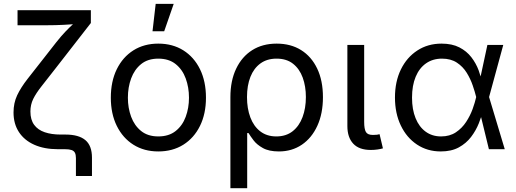

<svg xmlns="http://www.w3.org/2000/svg" viewBox="-20 -781 2701 1005"><path d="M377.4 140.1V46.4Q377.4 28.8 372.1 18.6Q366.7 8.3 354.2 4.2Q341.8 0 320.3 0H283.7Q211.9 0 159.7 -23.2Q107.4 -46.4 79.1 -89.6Q50.8 -132.8 50.8 -192.4Q50.8 -241.7 69.8 -282.2Q88.9 -322.8 124.8 -368.7Q160.6 -414.6 210.9 -478.5L274.4 -559.6Q299.8 -591.8 322 -615Q344.2 -638.2 363.3 -655.5Q382.3 -672.9 397.5 -685.5L396 -657.2Q378.4 -655.3 357.4 -653.8Q336.4 -652.3 314.2 -651.1Q292 -649.9 270.5 -649.4Q249 -648.9 230.5 -648.9H71.8V-727.5H455.6V-660.6L274.4 -427.7Q228.5 -368.7 198.5 -330.8Q168.5 -293 153.8 -262.9Q139.2 -232.9 139.2 -197.3Q139.2 -154.3 158.7 -127.7Q178.2 -101.1 213.9 -88.9Q249.5 -76.7 297.4 -76.7H322.3Q392.1 -76.7 426.8 -47.6Q461.4 -18.6 461.4 44.4V140.1Z M808.6 11.7Q734.4 11.7 678.5 -23.4Q622.6 -58.6 591.3 -122.1Q560.1 -185.5 560.1 -269.5Q560.1 -355 591.3 -418.7Q622.6 -482.4 678.5 -517.6Q734.4 -552.7 808.6 -552.7Q883.3 -552.7 939.5 -517.6Q995.6 -482.4 1026.9 -418.7Q1058.1 -355 1058.1 -269.5Q1058.1 -185.5 1026.9 -122.1Q995.6 -58.6 939.5 -23.4Q883.3 11.7 808.6 11.7ZM808.6 -66.9Q863.8 -66.9 899.4 -95.2Q935.1 -123.5 952.1 -169.7Q969.2 -215.8 969.2 -269.5Q969.2 -323.7 952.1 -370.4Q935.1 -417 899.4 -445.6Q863.8 -474.1 808.6 -474.1Q753.9 -474.1 718.8 -445.6Q683.6 -417 666.5 -370.6Q649.4 -324.2 649.4 -269.5Q649.4 -215.8 666.5 -169.7Q683.6 -123.5 718.8 -95.2Q753.9 -66.9 808.6 -66.9ZM778.3 -617.2 794.9 -760.7H889.2L839.4 -617.2Z M1186 204.1V-272.5Q1186 -358.4 1216.1 -421.4Q1246.1 -484.4 1300.3 -518.6Q1354.5 -552.7 1428.2 -552.7Q1502 -552.7 1556.2 -518.8Q1610.4 -484.9 1640.4 -421.9Q1670.4 -358.9 1670.4 -272.5Q1670.4 -186.5 1641.1 -122.6Q1611.8 -58.6 1559.8 -23.4Q1507.8 11.7 1439.9 11.7Q1387.7 11.7 1356 -6.1Q1324.2 -23.9 1307.1 -46.6Q1290 -69.3 1280.8 -84.5H1273.9V204.1ZM1426.3 -66.9Q1477.5 -66.9 1512 -94.2Q1546.4 -121.6 1563.7 -168.2Q1581.1 -214.8 1581.1 -272.9Q1581.1 -329.1 1564.5 -374.8Q1547.9 -420.4 1513.9 -447.3Q1480 -474.1 1427.7 -474.1Q1377.9 -474.1 1343.3 -449Q1308.6 -423.8 1290.8 -378.7Q1272.9 -333.5 1272.9 -272.9Q1272.9 -212.9 1290.5 -166.3Q1308.1 -119.6 1342.5 -93.3Q1377 -66.9 1426.3 -66.9Z M1920.9 3.9Q1859.4 3.9 1828.9 -29.1Q1798.3 -62 1798.3 -121.1V-545.9H1886.2V-143.1Q1886.2 -105.5 1895.3 -90.1Q1904.3 -74.7 1931.6 -74.7Q1945.8 -74.7 1953.1 -75.7Q1960.4 -76.7 1966.8 -78.6L1984.4 -4.4Q1972.7 -1 1955.6 1.5Q1938.5 3.9 1920.9 3.9Z M2287.1 11.7Q2216.8 11.7 2162.6 -24.4Q2108.4 -60.5 2077.9 -124.3Q2047.4 -188 2047.4 -270.5Q2047.4 -354 2078.4 -417.5Q2109.4 -481 2164.6 -516.8Q2219.7 -552.7 2291 -552.7Q2346.2 -552.7 2384.5 -533Q2422.9 -513.2 2447.3 -481.4Q2471.7 -449.7 2485.4 -412.8Q2499 -376 2504.9 -342.3H2536.6L2539.6 -274.4L2622.1 0H2539.1L2472.2 -274.4Q2465.8 -300.3 2454.3 -334Q2442.9 -367.7 2423.1 -399.9Q2403.3 -432.1 2371.6 -453.1Q2339.8 -474.1 2293.5 -474.1Q2245.6 -474.1 2210.2 -449.5Q2174.8 -424.8 2155.8 -379.2Q2136.7 -333.5 2136.7 -270Q2136.7 -208 2155.3 -162.4Q2173.8 -116.7 2208 -91.8Q2242.2 -66.9 2288.6 -66.9Q2334 -66.9 2366.2 -88.4Q2398.4 -109.9 2419.9 -142.8Q2441.4 -175.8 2453.9 -210.4Q2466.3 -245.1 2472.2 -271.5L2531.2 -545.9H2614.3L2539.6 -271.5L2536.6 -206.5H2509.3Q2501.5 -173.3 2486.3 -135.5Q2471.2 -97.7 2445.8 -64.2Q2420.4 -30.8 2381.6 -9.5Q2342.8 11.7 2287.1 11.7Z"/></svg>

Font: Adwaita Sans
Style: Regular
Weight: 400
Designer: Rasmus Andersson
Foundry: rsms
Version: Version 4.001;git-9221beed3